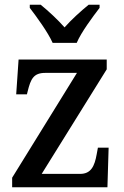

<svg xmlns="http://www.w3.org/2000/svg" viewBox="-20 -786 519 806"><path d="M201 -606H302C321 -651 369 -715 398 -753V-766H352C320 -740 279 -703 251 -671C223 -703 183 -740 151 -766H105V-753C134 -715 181 -651 201 -606ZM31 0H431L436 -166H391L386 -139C377 -88 362 -56 316 -56H155L428 -495V-536H58L48 -390H93L96 -402C109 -455 121 -480 170 -480H303L31 -40Z"/></svg>

Font: Noto Serif Lao SemiCondensed Medium
Style: Regular
Weight: 500
Width: 4
Designer: Monotype Design Team
Foundry: Monotype Imaging Inc.
Version: Version 2.003